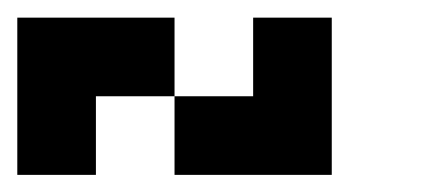

<svg xmlns="http://www.w3.org/2000/svg" viewBox="-20 -384 495 222"><path d="M0 -272.7H90.9V-181.8H0ZM90.9 -363.6H181.8V-272.7H90.9ZM181.8 -272.7H272.7V-181.8H181.8ZM272.7 -363.6H363.6V-272.7H272.7ZM0 -363.6H90.9V-272.7H0ZM272.7 -272.7H363.6V-181.8H272.7Z"/></svg>

Font: Micro 5
Style: Regular
Weight: 400
Designer: Sarah Cadigan-Fried
Version: Version 1.000; ttfautohint (v1.8.4.7-5d5b)